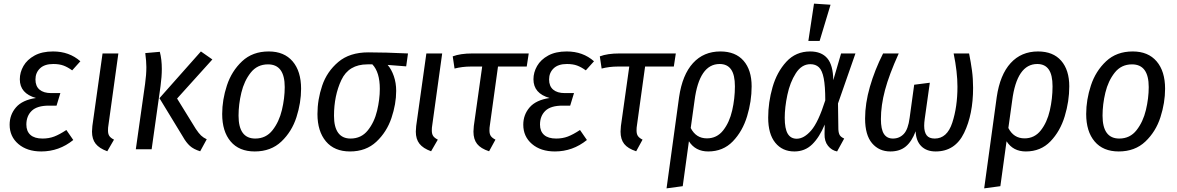

<svg xmlns="http://www.w3.org/2000/svg" viewBox="-20 -821 6473 1056"><path d="M33 -135Q33 -190 68 -230.5Q103 -271 178 -282Q89 -307 89 -385Q89 -423 109 -458Q129 -493 170 -515.5Q211 -538 272 -538Q361 -538 422 -484L377 -434Q352 -452 329 -460.5Q306 -469 273 -469Q225 -469 200 -445Q175 -421 175 -384Q175 -347 197.5 -328Q220 -309 261 -309H312L291 -240H249Q184 -240 154.5 -211.5Q125 -183 125 -136Q125 -99 147.5 -79Q170 -59 214 -59Q249 -59 278 -70Q307 -81 345 -106L383 -51Q305 12 207 12Q129 12 81 -29Q33 -70 33 -135Z M576 -130Q574 -120 574 -103Q574 -84 581.5 -73Q589 -62 607 -53L570 11Q526 -5 506 -30.5Q486 -56 486 -97Q486 -106 488 -128L544 -527H631Z M986 -69 857 -281 1085 -538 1148 -494 954 -279 1057 -112Q1073 -88 1085.5 -76Q1098 -64 1117 -55L1081 11Q1045 0 1024.5 -18.5Q1004 -37 986 -69ZM778 -360Q785 -410 785 -452Q785 -483 779 -529L859 -536Q870 -494 870 -442Q870 -400 863 -348L814 0H727Z M1202 -194Q1202 -272 1228 -351Q1254 -430 1311.5 -484Q1369 -538 1458 -538Q1543 -538 1589.5 -483.5Q1636 -429 1636 -333Q1636 -256 1610.5 -176.5Q1585 -97 1527.5 -42.5Q1470 12 1381 12Q1295 12 1248.5 -43Q1202 -98 1202 -194ZM1546 -342Q1546 -467 1454 -467Q1395 -467 1359 -421.5Q1323 -376 1307.5 -311.5Q1292 -247 1292 -185Q1292 -59 1384 -59Q1443 -59 1479 -105Q1515 -151 1530.5 -216Q1546 -281 1546 -342Z M1726 -194Q1726 -273 1752 -350Q1778 -427 1840.5 -480Q1903 -533 2006 -533Q2098 -533 2224 -527L2214 -456L2112 -464Q2133 -440 2146 -402.5Q2159 -365 2159 -321Q2159 -249 2133 -172Q2107 -95 2050 -41.5Q1993 12 1905 12Q1819 12 1772.5 -43.5Q1726 -99 1726 -194ZM2069 -332Q2069 -424 2028 -467H2001Q1898 -467 1857.5 -381Q1817 -295 1817 -184Q1817 -122 1840 -90.5Q1863 -59 1908 -59Q1967 -59 2003 -104Q2039 -149 2054 -212Q2069 -275 2069 -332Z M2357 -130Q2355 -120 2355 -103Q2355 -84 2362.5 -73Q2370 -62 2388 -53L2351 11Q2307 -5 2287 -30.5Q2267 -56 2267 -97Q2267 -106 2269 -128L2325 -527H2412Z M2674 -130Q2672 -120 2672 -103Q2672 -84 2679.5 -73Q2687 -62 2705 -53L2670 11Q2624 -4 2604 -29.5Q2584 -55 2584 -97Q2584 -106 2586 -128L2632 -455H2569Q2523 -455 2480 -444L2470 -511Q2512 -527 2578 -527H2888L2877 -455H2719Z M2858 -135Q2858 -190 2893 -230.5Q2928 -271 3003 -282Q2914 -307 2914 -385Q2914 -423 2934 -458Q2954 -493 2995 -515.5Q3036 -538 3097 -538Q3186 -538 3247 -484L3202 -434Q3177 -452 3154 -460.5Q3131 -469 3098 -469Q3050 -469 3025 -445Q3000 -421 3000 -384Q3000 -347 3022.5 -328Q3045 -309 3086 -309H3137L3116 -240H3074Q3009 -240 2979.5 -211.5Q2950 -183 2950 -136Q2950 -99 2972.5 -79Q2995 -59 3039 -59Q3074 -59 3103 -70Q3132 -81 3170 -106L3208 -51Q3130 12 3032 12Q2954 12 2906 -29Q2858 -70 2858 -135Z M3483 -130Q3481 -120 3481 -103Q3481 -84 3488.5 -73Q3496 -62 3514 -53L3479 11Q3433 -4 3413 -29.5Q3393 -55 3393 -97Q3393 -106 3395 -128L3441 -455H3378Q3332 -455 3289 -444L3279 -511Q3321 -527 3387 -527H3697L3686 -455H3528Z M4114 -346Q4114 -264 4089 -181.5Q4064 -99 4010.5 -43.5Q3957 12 3875 12Q3805 12 3769 -44L3735 203L3646 215L3715 -287Q3733 -410 3791.5 -474Q3850 -538 3942 -538Q4025 -538 4069.5 -487Q4114 -436 4114 -346ZM4022 -346Q4022 -409 4001 -439Q3980 -469 3938 -469Q3826 -469 3800 -268L3779 -117Q3808 -60 3868 -60Q3923 -60 3957.5 -104Q3992 -148 4007 -213.5Q4022 -279 4022 -346Z M4563 -380 4606 -527H4685L4589 -252L4591 -110Q4592 -89 4598.5 -78Q4605 -67 4623 -59L4584 12Q4554 6 4534 -19Q4514 -44 4515 -84L4516 -136Q4487 -66 4447 -27Q4407 12 4349 12Q4283 12 4244 -36Q4205 -84 4205 -174Q4205 -258 4229 -341.5Q4253 -425 4305 -481.5Q4357 -538 4436 -538Q4498 -538 4530 -500.5Q4562 -463 4563 -380ZM4296 -173Q4296 -113 4312.5 -85.5Q4329 -58 4362 -58Q4402 -58 4441.5 -103.5Q4481 -149 4519 -269Q4519 -347 4510.5 -390.5Q4502 -434 4484 -451Q4466 -468 4437 -468Q4389 -468 4357 -418Q4325 -368 4310.5 -299Q4296 -230 4296 -173ZM4548 -795 4488 -596H4426L4457 -801Z M4738 -169Q4738 -252 4764.5 -344Q4791 -436 4837 -527H4923Q4870 -410 4847.5 -325.5Q4825 -241 4825 -166Q4825 -110 4841.5 -84.5Q4858 -59 4891 -59Q4927 -59 4951 -84.5Q4975 -110 4983 -173L5008 -355L5094 -366L5066 -167Q5063 -146 5063 -129Q5063 -95 5076.5 -77Q5090 -59 5121 -59Q5189 -59 5217.5 -146Q5246 -233 5246 -344Q5246 -425 5225 -527H5310Q5320 -477 5326 -432.5Q5332 -388 5332 -338Q5332 -192 5282.5 -90Q5233 12 5126 12Q5076 12 5047 -17Q5018 -46 5016 -99Q4995 -43 4962 -15.5Q4929 12 4877 12Q4815 12 4776.5 -33Q4738 -78 4738 -169Z M5861 -346Q5861 -264 5836 -181.5Q5811 -99 5757.5 -43.5Q5704 12 5622 12Q5552 12 5516 -44L5482 203L5393 215L5462 -287Q5480 -410 5538.5 -474Q5597 -538 5689 -538Q5772 -538 5816.5 -487Q5861 -436 5861 -346ZM5769 -346Q5769 -409 5748 -439Q5727 -469 5685 -469Q5573 -469 5547 -268L5526 -117Q5555 -60 5615 -60Q5670 -60 5704.5 -104Q5739 -148 5754 -213.5Q5769 -279 5769 -346Z M5954 -194Q5954 -272 5980 -351Q6006 -430 6063.5 -484Q6121 -538 6210 -538Q6295 -538 6341.5 -483.5Q6388 -429 6388 -333Q6388 -256 6362.5 -176.5Q6337 -97 6279.5 -42.5Q6222 12 6133 12Q6047 12 6000.5 -43Q5954 -98 5954 -194ZM6298 -342Q6298 -467 6206 -467Q6147 -467 6111 -421.5Q6075 -376 6059.5 -311.5Q6044 -247 6044 -185Q6044 -59 6136 -59Q6195 -59 6231 -105Q6267 -151 6282.5 -216Q6298 -281 6298 -342Z"/></svg>

Font: Fira Sans Condensed
Style: Italic
Weight: 400
Width: 3
Italic angle: -8°
Designer: bBox Type GmbH & Carrois Corporate GbR & Edenspiekermann AG
Foundry: bBox Type GmbH & Carrois Corporate GbR & Edenspiekermann AG
Version: Version 4.301